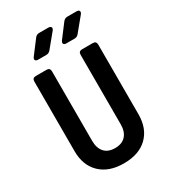

<svg xmlns="http://www.w3.org/2000/svg" viewBox="-227 -1063 1054 1186"><g transform="rotate(-30 300.0 -470.0)"><path d="M300 10Q193 10 132.5 -48.5Q72 -107 72 -208V-705Q72 -730 97 -730H173Q198 -730 198 -705V-209Q198 -157 224 -128Q250 -99 300 -99Q349 -99 375.5 -128Q402 -157 402 -209V-705Q402 -730 427 -730H503Q528 -730 528 -705V-208Q528 -107 468 -48.5Q408 10 300 10ZM362 -810Q346 -810 342 -818.5Q338 -827 347 -840L419 -935Q431 -950 449 -950H514Q529 -950 533.5 -941.5Q538 -933 528 -920L449 -824Q438 -810 419 -810ZM160 -810Q145 -810 140.5 -818.5Q136 -827 146 -840L218 -935Q229 -950 248 -950H312Q328 -950 332.5 -941.5Q337 -933 327 -920L248 -824Q236 -810 218 -810Z"/></g></svg>

Font: Pitagon Sans Mono
Style: Bold
Weight: 700
Monospace: yes
Designer: Travis Tran
Foundry: Pitagon
Version: Version 1.001; ttfautohint (v1.8.4.7-5d5b);gftools[0.9.26]